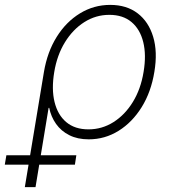

<svg xmlns="http://www.w3.org/2000/svg" viewBox="-103 -557 693 781"><path d="M-2 204.1 75.7 -264.2Q89.4 -345.7 127.7 -407Q166 -468.3 222.4 -502.7Q278.8 -537.1 345.2 -537.1Q412.1 -537.1 456.8 -502.9Q501.5 -468.8 520 -407.5Q538.6 -346.2 524.9 -264.6Q511.7 -183.1 473.4 -121.3Q435.1 -59.6 379.4 -24.9Q323.7 9.8 257.8 9.8Q212.4 9.8 179 -7.1Q145.5 -23.9 125 -53Q104.5 -82 97.2 -118.2H94.7L41.5 204.1ZM256.8 -30.8Q312 -30.8 358.6 -60.3Q405.3 -89.8 437.5 -142.3Q469.7 -194.8 481 -264.2Q492.7 -333.5 479.7 -385.7Q466.8 -438 431.9 -467.3Q397 -496.6 341.8 -496.6Q286.6 -496.6 240 -467Q193.4 -437.5 161.1 -385Q128.9 -332.5 117.7 -264.2Q106 -194.8 118.9 -142.1Q131.8 -89.4 166.7 -60.1Q201.7 -30.8 256.8 -30.8ZM-83.5 112.8 -77.1 74.7H207.5L201.7 112.8Z"/></svg>

Font: Inter 24pt ExtraLight
Style: Italic
Weight: 250
Italic angle: -9.3988°
Version: Version 4.001;git-66647c0bb